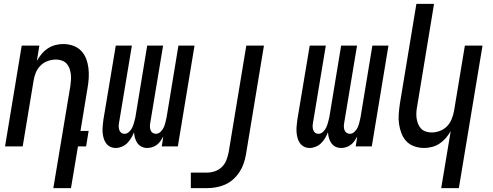

<svg xmlns="http://www.w3.org/2000/svg" viewBox="-20 -755 2540 990"><path d="M255 215 343 -313Q345 -328 346 -343.5Q347 -359 345 -374Q343 -389 338 -403Q333 -417 323 -427.5Q313 -438 298.5 -443Q284 -448 269 -448Q248 -448 226.5 -440.5Q205 -433 189 -417Q173 -401 164.5 -380Q156 -359 153 -338L97 0H6L92 -520H183L170 -441Q180 -459 194 -476Q208 -493 226 -505Q244 -517 265 -522.5Q286 -528 306 -528Q332 -528 356.5 -519.5Q381 -511 398 -493.5Q415 -476 424 -452.5Q433 -429 436 -404Q439 -379 437.5 -352.5Q436 -326 431 -299L395 -80H437L424 0H382L346 215Z M739 8Q723 8 710 1.5Q697 -5 688.5 -17Q680 -29 676 -43.5Q672 -58 671 -73Q665 -58 656.5 -43.5Q648 -29 636 -17Q624 -5 608 1.5Q592 8 577 8Q561 8 548 1.5Q535 -5 526.5 -17Q518 -29 514 -44Q510 -59 509 -74Q508 -89 509.5 -105Q511 -121 513 -137L577 -520H660L594 -123Q592 -113 592 -103.5Q592 -94 595 -85Q598 -76 605 -70.5Q612 -65 622 -65Q635 -65 646 -75.5Q657 -86 662.5 -98.5Q668 -111 671.5 -124Q675 -137 678 -150L739 -520H821L755 -123Q753 -113 753 -103.5Q753 -94 756 -85Q759 -76 766.5 -70.5Q774 -65 784 -65Q797 -65 808 -75.5Q819 -86 824.5 -98.5Q830 -111 833 -124Q836 -137 839 -150L900 -520H983L897 0H814L822 -51Q816 -40 808 -28.5Q800 -17 789 -8.5Q778 0 764.5 4Q751 8 739 8Z M964 215V135H1047Q1067 135 1088 128Q1109 121 1124.5 105.5Q1140 90 1147.5 70Q1155 50 1159 30L1250 -520H1341L1248 43Q1244 66 1236 89Q1228 112 1214.5 132.5Q1201 153 1182 170Q1163 187 1140 197Q1117 207 1093.5 211Q1070 215 1047 215Z M1739 8Q1723 8 1710 1.5Q1697 -5 1688.5 -17Q1680 -29 1676 -43.5Q1672 -58 1671 -73Q1665 -58 1656.5 -43.5Q1648 -29 1636 -17Q1624 -5 1608 1.5Q1592 8 1577 8Q1561 8 1548 1.5Q1535 -5 1526.5 -17Q1518 -29 1514 -44Q1510 -59 1509 -74Q1508 -89 1509.5 -105Q1511 -121 1513 -137L1577 -520H1660L1594 -123Q1592 -113 1592 -103.5Q1592 -94 1595 -85Q1598 -76 1605 -70.5Q1612 -65 1622 -65Q1635 -65 1646 -75.5Q1657 -86 1662.5 -98.5Q1668 -111 1671.5 -124Q1675 -137 1678 -150L1739 -520H1821L1755 -123Q1753 -113 1753 -103.5Q1753 -94 1756 -85Q1759 -76 1766.5 -70.5Q1774 -65 1784 -65Q1797 -65 1808 -75.5Q1819 -86 1824.5 -98.5Q1830 -111 1833 -124Q1836 -137 1839 -150L1900 -520H1983L1897 0H1814L1822 -51Q1816 -40 1808 -28.5Q1800 -17 1789 -8.5Q1778 0 1764.5 4Q1751 8 1739 8Z M2255 215 2304 -79Q2294 -61 2279.5 -44Q2265 -27 2247 -15Q2229 -3 2208 2.5Q2187 8 2167 8Q2141 8 2116.5 -0.5Q2092 -9 2075.5 -26.5Q2059 -44 2050 -67.5Q2041 -91 2037.5 -116Q2034 -141 2036 -167.5Q2038 -194 2042 -221L2127 -735H2218L2131 -207Q2128 -192 2127 -176.5Q2126 -161 2128 -146Q2130 -131 2135.5 -117Q2141 -103 2150.5 -92.5Q2160 -82 2175 -77Q2190 -72 2205 -72Q2226 -72 2247 -79.5Q2268 -87 2284 -103Q2300 -119 2308.5 -140Q2317 -161 2321 -182L2377 -520H2468L2346 215Z"/></svg>

Font: Iosevka Medium
Style: Italic
Weight: 500
Italic angle: -9°
Monospace: yes
Designer: Belleve Invis
Foundry: Belleve Invis
Version: Version 32.5.0; ttfautohint (v1.8.4)